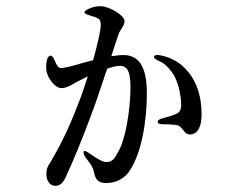

<svg xmlns="http://www.w3.org/2000/svg" viewBox="-20 -569 790 621"><path d="M251 -79C249 -74 251 -68 258 -58C276 -35 280 -28 283 -16C288 10 296 23 323 23C355 23 382 9 399 -16C439 -76 455 -180 455 -268C455 -358 426 -391 379 -391C368 -391 353 -389 340 -387C349 -415 356 -437 361 -451C364 -462 367 -467 372 -474C377 -483 382 -490 383 -500C383 -520 332 -549 305 -549C289 -549 277 -545 268 -541C257 -536 253 -532 253 -529C253 -526 259 -522 271 -519C281 -516 292 -513 299 -508C304 -505 306 -497 306 -488C306 -473 296 -427 281 -374C268 -371 257 -368 246 -365C216 -356 190 -349 177 -349C168 -349 163 -359 157 -373C152 -385 147 -390 142 -389C137 -387 132 -381 131 -371C129 -361 129 -351 130 -342C133 -316 159 -284 178 -284C192 -284 201 -289 216 -297L226 -303C228 -304 231 -305 234 -307C243 -311 254 -317 264 -322C253 -287 241 -252 229 -223C199 -145 170 -90 143 -44C132 -28 130 -21 130 -5C130 17 143 32 158 32C173 32 183 25 193 3C215 -44 249 -126 276 -200C289 -234 301 -271 314 -309C318 -322 323 -337 327 -347C344 -353 358 -356 368 -356C393 -356 402 -335 402 -288C402 -211 385 -113 361 -76C348 -50 339 -45 323 -45C312 -45 295 -55 272 -71C260 -80 252 -83 251 -79ZM494 -372C516 -362 532 -345 546 -319C560 -290 565 -256 566 -236C567 -216 562 -207 553 -202C543 -197 530 -193 515 -189C511 -188 506 -186 501 -185C493 -182 489 -178 490 -174C491 -169 497 -167 509 -167C527 -167 548 -166 557 -163C563 -160 568 -153 573 -148C578 -141 583 -134 596 -134C622 -136 632 -163 632 -199C632 -252 619 -301 588 -337C566 -365 535 -383 499 -390C486 -393 479 -390 478 -386C477 -381 483 -377 494 -372Z"/></svg>

Font: 寒蝉锦书宋 CompactLight
Style: Bold
Weight: 400
Width: 4
Designer: 寒蝉锦书宋{Warren} 思源宋体{Ryoko NISHIZUKA 西塚涼子 (kana & ideographs); Frank Grießhammer (Latin, Greek & Cyrillic); Wenlong ZHANG 
Foundry: Adobe & ChillType
Version: Version 2.000;Glyphs 3.1.1 (3135)